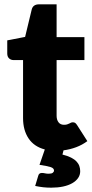

<svg xmlns="http://www.w3.org/2000/svg" viewBox="-20 -689 424 887"><path d="M383.5 -37Q360 -19.5 332 -9Q304 1.5 273.5 5.5L268.5 25Q292.5 31 308.2 39Q324 47 333.2 56.8Q342.5 66.5 346.5 78Q350.5 89.5 350.5 102Q350.5 119.5 340.8 133.5Q331 147.5 313.5 157.5Q296 167.5 271.2 172.8Q246.5 178 216.5 178Q196 178 178.8 176Q161.5 174 142.5 170L156.5 123.5Q159.5 110 173.5 110Q181 110 188 111.8Q195 113.5 205.5 113.5Q218.5 113.5 224 109Q229.5 104.5 229.5 99Q229.5 88 214.2 83Q199 78 162.5 72.5L187 1.5Q137.5 -11.5 112 -49.5Q86.5 -87.5 86.5 -143.5V-411.5H42.5Q30.5 -411.5 22 -419.2Q13.5 -427 13.5 -442V-502.5L96 -518.5L126.5 -645Q132.5 -669 160.5 -669H241.5V-517.5H370V-411.5H241.5V-154Q241.5 -136 250.2 -124.2Q259 -112.5 275.5 -112.5Q284 -112.5 289.8 -114.2Q295.5 -116 299.8 -118.2Q304 -120.5 307.8 -122.2Q311.5 -124 316.5 -124Q323.5 -124 327.8 -120.8Q332 -117.5 336.5 -110.5L383.5 -37Z"/></svg>

Font: Lato 2
Style: Regular
Weight: 900
Designer: Lukasz Dziedzic with Adam Twardoch and Botio Nikoltchev
Foundry: tyPoland Lukasz Dziedzic
Version: Version 2.015; 2015-08-06; http://www.latofonts.com/